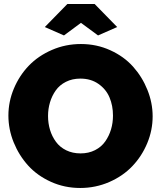

<svg xmlns="http://www.w3.org/2000/svg" viewBox="-20 -934 805 960"><path d="M204.1 -798.8 316.9 -914.1H453.1L565.9 -798.8L470.2 -756.8L384.8 -819.8L299.8 -756.8ZM22 -356Q22 -425.8 49.3 -491Q76.7 -556.2 124 -605.5Q171.4 -654.8 239.5 -684.3Q307.6 -713.9 384.8 -713.9Q462.9 -713.9 531.2 -682.9Q599.6 -651.9 645.3 -600.8Q690.9 -549.8 717 -484.9Q743.2 -419.9 743.2 -352.1Q743.2 -282.7 716.1 -217.8Q689 -152.8 641.8 -103.3Q594.7 -53.7 526.4 -23.9Q458 5.9 380.9 5.9Q302.7 5.9 234.6 -24.9Q166.5 -55.7 120.6 -106.4Q74.7 -157.2 48.3 -222.4Q22 -287.6 22 -356ZM382.8 -167Q423.3 -167 455.3 -183.3Q487.3 -199.7 506.3 -227.1Q525.4 -254.4 535.2 -287.1Q544.9 -319.8 544.9 -356Q544.9 -405.8 527.6 -446.8Q510.3 -487.8 472.4 -514.4Q434.6 -541 381.8 -541Q341.3 -541 309.6 -524.9Q277.8 -508.8 258.8 -481.9Q239.7 -455.1 230 -422.4Q220.2 -389.6 220.2 -354Q220.2 -317.4 230.2 -284.4Q240.2 -251.5 259.8 -224.9Q279.3 -198.2 311 -182.6Q342.8 -167 382.8 -167Z"/></svg>

Font: Rawline Black
Style: Regular
Weight: 900
Designer: Matt McInerney, Pablo Impallari, Rodrigo Fuenzalida
Foundry: Matt McInerney, Pablo Impallari, Rodrigo Fuenzalida
Version: Version 4.020;PS 004.020;hotconv 1.0.88;makeotf.lib2.5.64775